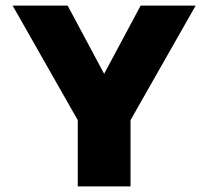

<svg xmlns="http://www.w3.org/2000/svg" viewBox="-20 -664 742 684"><path d="M257 -236 25 -644H221L351 -401L481 -644H677L445 -236V0H257Z"/></svg>

Font: Kanit Bold
Style: Regular
Weight: 700
Designer: Katatrad Team
Foundry: CadsonDemak
Version: Version 1.000